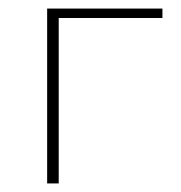

<svg xmlns="http://www.w3.org/2000/svg" viewBox="-20 -428 423 448"><path d="M359 -386H117V0H90V-408H359Z"/></svg>

Font: Ysabeau Extralight
Style: Regular
Weight: 200
Designer: Christian Thalmann (Catharsis Fonts)
Version: Version 0.003